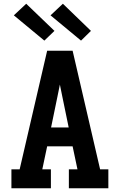

<svg xmlns="http://www.w3.org/2000/svg" viewBox="-20 -1006 640 1026"><path d="M41 0V-101H85L232 -735H368L515 -101H559V0H348V-101H394L368 -224H232L206 -101H252V0ZM347 -325 313 -490Q310 -506 306.5 -522Q303 -538 300 -554Q297 -538 293.5 -522Q290 -506 287 -490L253 -325ZM413 -789 250 -924 316 -986 466 -841ZM217 -789 54 -924 120 -986 271 -841Z"/></svg>

Font: Iosevka Etoile
Style: Bold
Weight: 700
Designer: Belleve Invis
Foundry: Belleve Invis
Version: Version 28.1.0; ttfautohint (v1.8.4)